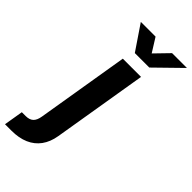

<svg xmlns="http://www.w3.org/2000/svg" viewBox="-399 -806 1076 1076"><g transform="rotate(45 138.5 -268.0)"><path d="M97.2 -522.5H241.7L148.4 40Q139.6 93.3 113 129.9Q86.4 166.5 43.2 185.3Q0 204.1 -58.6 204.1H-109.9L-90.8 89.8H-61Q-30.8 89.8 -14.9 75Q1 60.1 6.3 26.9ZM139.6 -739.7 190.9 -657.7 270.5 -739.7H387.2V-738.8L237.3 -592.3H122.6L23.4 -738.8V-739.7Z"/></g></svg>

Font: Inter 28pt
Style: Bold Italic
Weight: 700
Italic angle: -9.3988°
Designer: Rasmus Andersson
Foundry: rsms
Version: Version 4.001;git-66647c0bb